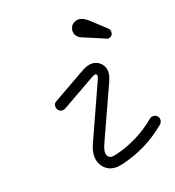

<svg xmlns="http://www.w3.org/2000/svg" viewBox="-101 -747 767 841"><g transform="rotate(-15 282.0 -326.5)"><path d="M427 -548 328 -580Q317 -583 311 -587Q299 -595 294 -608Q294 -610 293.5 -612Q293 -614 292.5 -616.5Q292 -619 292 -621Q293 -630 296 -638Q302 -651 316 -657Q325 -661 334 -661Q337 -661 341 -660Q351 -659 360 -653Q369 -649 384 -637L448 -587Q452 -584 454 -579Q456 -574 456 -569Q456 -564 454.5 -560Q453 -556 450 -553Q447 -550 443 -548Q439 -546 434 -546Q430 -546 427 -548ZM348 -399Q348 -409 340 -409Q334 -409 321 -400L173 -298Q167 -294 158 -294Q149 -294 141.5 -301.5Q134 -309 134 -321Q134 -333 145 -340L292 -441Q319 -459 340 -459Q361 -459 377 -446Q398 -429 398 -399Q398 -385 391 -364L303 -116Q295 -93 293.5 -84.5Q292 -76 292 -69Q292 -62 295 -56Q301 -42 317 -42Q324 -42 344 -49Q389 -64 435.5 -92.5Q482 -121 521 -160Q528 -167 538.5 -167Q549 -167 556.5 -160Q564 -153 564 -142.5Q564 -132 557 -124Q470 -37 354 1Q332 8 319.5 8Q307 8 298 6Q282 2 269.5 -8.5Q257 -19 249.5 -35Q242 -51 242 -71Q242 -81 244 -93.5Q246 -106 256 -133L343 -380Q348 -394 348 -399Z"/></g></svg>

Font: TT2020Base
Style: Italic
Weight: 400
Italic angle: -15°
Version: Version 0.2.000